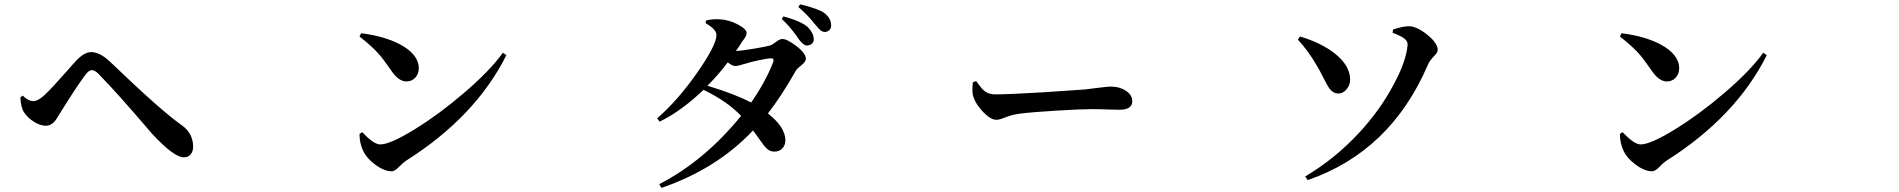

<svg xmlns="http://www.w3.org/2000/svg" viewBox="-20 -832 9040 914"><path d="M855.5 -83Q807.6 -83 703.1 -196.3Q527.3 -401.4 456.1 -472.7Q434.6 -498 417 -498Q402.3 -498 384.8 -473.6Q347.7 -424.8 263.7 -290L262.7 -288.1Q246.1 -259.8 236.3 -250Q219.7 -233.4 198.2 -233.4Q171.9 -233.4 142.1 -252Q112.3 -270.5 94.7 -296.9Q79.1 -320.3 77.1 -368.2L87.9 -377Q114.3 -350.6 139.6 -350.6Q159.2 -350.6 190.4 -377.9Q220.7 -405.3 299.8 -495.1Q332 -532.2 341.8 -542Q380.9 -584 413.1 -584Q455.1 -584 502.9 -539.1Q749 -302.7 844.7 -236.3Q870.1 -218.8 885.7 -191.4Q899.4 -164.1 899.4 -134.8Q899.4 -111.3 887.7 -97.2Q876 -83 855.5 -83Z M1844.7 -16.6Q1808.6 -16.6 1765.6 -48.8Q1726.6 -78.1 1710.9 -109.4Q1691.4 -148.4 1691.4 -194.3L1704.1 -203.1Q1705.1 -202.1 1708 -199.2Q1759.8 -144.5 1790 -144.5Q1837.9 -144.5 1956.1 -217.8Q2070.3 -288.1 2186.5 -387.7Q2311.5 -494.1 2374 -581.1L2390.6 -569.3Q2243.2 -275.4 1912.1 -66.4Q1900.4 -58.6 1882.8 -41Q1860.4 -16.6 1844.7 -16.6ZM1915 -444.3Q1877.9 -444.3 1843.8 -494.1Q1842.8 -496.1 1839.8 -500Q1803.7 -551.8 1782.2 -576.2Q1749 -613.3 1691.4 -658.2L1699.2 -673.8Q1808.6 -660.2 1883.8 -621.1Q1973.6 -573.2 1973.6 -506.8Q1973.6 -480.5 1957 -462.4Q1940.4 -444.3 1915 -444.3Z M3128.9 62.5 3118.2 44.9Q3335 -67.4 3507.8 -280.3Q3442.4 -349.6 3329.1 -404.3Q3222.7 -302.7 3120.1 -252.9L3108.4 -268.6Q3209 -356.4 3301.8 -490.2Q3390.6 -618.2 3390.6 -665Q3390.6 -692.4 3338.9 -721.7L3340.8 -734.4Q3372.1 -742.2 3404.3 -740.2Q3449.2 -738.3 3492.2 -715.8Q3534.2 -693.4 3534.2 -674.8Q3534.2 -662.1 3521.5 -645.5Q3512.7 -634.8 3507.8 -626Q3498 -609.4 3483.4 -588.9Q3512.7 -590.8 3571.3 -600.6Q3627.9 -610.4 3645.5 -615.2Q3655.3 -618.2 3671.9 -630.9Q3692.4 -646.5 3704.1 -646.5Q3726.6 -646.5 3770.5 -613.3Q3816.4 -578.1 3816.4 -551.8Q3816.4 -538.1 3792 -518.6Q3772.5 -503.9 3767.6 -494.1Q3702.1 -377.9 3635.7 -292Q3715.8 -228.5 3718.8 -168Q3719.7 -142.6 3705.1 -126.5Q3690.4 -110.4 3668 -110.4Q3646.5 -109.4 3630.9 -124Q3619.1 -133.8 3593.8 -170.9Q3576.2 -196.3 3564.5 -210.9Q3392.6 -28.3 3128.9 62.5ZM3555.7 -343.8Q3625 -443.4 3661.1 -537.1Q3667 -554.7 3649.4 -554.7Q3631.8 -553.7 3590.8 -544.9Q3549.8 -536.1 3530.3 -529.3Q3526.4 -528.3 3519.5 -526.4Q3493.2 -517.6 3479.5 -517.6Q3466.8 -517.6 3444.3 -535.2Q3402.3 -478.5 3347.7 -423.8Q3478.5 -384.8 3555.7 -343.8ZM3822.3 -615.2Q3803.7 -615.2 3780.3 -648.4Q3777.3 -652.3 3772.5 -660.2Q3737.3 -709 3701.2 -742.2L3710 -753.9Q3794.9 -730.5 3825.2 -703.1Q3852.5 -675.8 3853.5 -648.4Q3855.5 -634.8 3846.7 -625.5Q3837.9 -616.2 3822.3 -615.2ZM3907.2 -679.7Q3895.5 -679.7 3883.8 -689.5Q3877 -695.3 3860.4 -715.8Q3859.4 -716.8 3857.4 -718.8Q3825.2 -760.7 3780.3 -798.8L3789.1 -811.5Q3873 -791 3902.3 -771.5Q3935.5 -746.1 3936.5 -713.9Q3937.5 -699.2 3929.2 -689.9Q3920.9 -680.7 3907.2 -679.7Z M4722.7 -261.7Q4696.3 -261.7 4661.1 -297.9Q4627 -333 4614.3 -369.1Q4605.5 -391.6 4611.3 -440.4L4627 -446.3Q4627.9 -444.3 4630.9 -440.4Q4653.3 -409.2 4667 -398.4Q4686.5 -382.8 4717.8 -382.8Q4781.2 -382.8 4946.3 -392.6Q5084 -401.4 5144.5 -406.2Q5172.9 -409.2 5215.8 -415Q5255.9 -419.9 5267.6 -419.9Q5309.6 -419.9 5339.8 -399.9Q5370.1 -379.9 5370.1 -350.6Q5370.1 -309.6 5309.6 -309.6Q5293.9 -309.6 5262.7 -310.5Q5213.9 -312.5 5177.7 -312.5Q5126 -312.5 5006.8 -305.2Q4887.7 -297.9 4835.9 -291Q4800.8 -287.1 4763.7 -272.5Q4738.3 -261.7 4722.7 -261.7Z M6205.1 25.4 6193.4 7.8Q6333 -74.2 6449.2 -199.2Q6550.8 -308.6 6614.3 -429.7Q6673.8 -539.1 6680.7 -617.2Q6682.6 -633.8 6667 -647Q6651.4 -660.2 6609.4 -675.8L6611.3 -691.4Q6660.2 -708 6690.4 -707Q6727.5 -705.1 6775.9 -665.5Q6824.2 -626 6824.2 -594.7Q6824.2 -582 6804.7 -562.5Q6784.2 -541 6777.3 -523.4Q6599.6 -110.4 6205.1 25.4ZM6350.6 -386.7Q6328.1 -386.7 6310.5 -408.2Q6299.8 -421.9 6279.3 -462.9Q6263.7 -494.1 6253.9 -510.7Q6209 -589.8 6158.2 -643.6L6168.9 -658.2Q6267.6 -628.9 6332 -579.1Q6406.2 -521.5 6407.2 -454.1Q6407.2 -426.8 6390.1 -406.7Q6373 -386.7 6350.6 -386.7Z M7844.7 -16.6Q7808.6 -16.6 7765.6 -48.8Q7726.6 -78.1 7710.9 -109.4Q7691.4 -148.4 7691.4 -194.3L7704.1 -203.1Q7705.1 -202.1 7708 -199.2Q7759.8 -144.5 7790 -144.5Q7837.9 -144.5 7956.1 -217.8Q8070.3 -288.1 8186.5 -387.7Q8311.5 -494.1 8374 -581.1L8390.6 -569.3Q8243.2 -275.4 7912.1 -66.4Q7900.4 -58.6 7882.8 -41Q7860.4 -16.6 7844.7 -16.6ZM7915 -444.3Q7877.9 -444.3 7843.8 -494.1Q7842.8 -496.1 7839.8 -500Q7803.7 -551.8 7782.2 -576.2Q7749 -613.3 7691.4 -658.2L7699.2 -673.8Q7808.6 -660.2 7883.8 -621.1Q7973.6 -573.2 7973.6 -506.8Q7973.6 -480.5 7957 -462.4Q7940.4 -444.3 7915 -444.3Z"/></svg>

Font: Bpmf GenRyu Min B
Style: B
Weight: 700
Foundry: But Ko
Version: Version 1.320